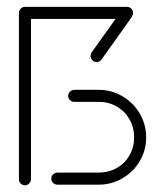

<svg xmlns="http://www.w3.org/2000/svg" viewBox="-20 -539 464 560"><path d="M52.6 1.5Q45.6 1.5 40.4 -3.7Q35.2 -8.9 35.2 -16.3V-500H70.4V-16.3Q70.4 -9.3 65.2 -3.9Q60 1.5 52.6 1.5ZM178.9 -259.3Q178.9 -266.7 184.3 -271.9Q189.6 -277 196.7 -277H267.8Q305.2 -277 337 -258.3Q368.9 -239.6 387.6 -207.8Q406.3 -175.9 406.3 -138.5Q406.3 -100.7 387.6 -69.1Q368.9 -37.4 337 -18.9Q305.2 -0.4 267.8 -0.4H147.4Q140 -0.4 134.8 -5.6Q129.6 -10.7 129.6 -17.8Q129.6 -25.2 135 -30.4Q140.4 -35.6 147.4 -35.6H267.8Q297 -35.6 320.6 -48.9Q344.1 -62.2 357.6 -85.7Q371.1 -109.3 371.1 -138.5Q371.1 -167.8 357.6 -191.3Q344.1 -214.8 320.6 -228.3Q297 -241.9 267.8 -241.9H196.7Q189.3 -241.9 184.1 -247Q178.9 -252.2 178.9 -259.3ZM368.1 -501.1Q368.1 -494.1 363 -488.9Q357.8 -483.7 350.4 -483.7H52.6Q45.6 -483.7 40.4 -488.9Q35.2 -494.1 35.2 -501.1Q35.2 -508.5 40.4 -513.7Q45.6 -518.9 52.6 -518.9H350.4Q357.8 -518.9 363 -513.7Q368.1 -508.5 368.1 -501.1ZM349.3 -516.7Q356.7 -516.7 361.9 -511.5Q367 -506.3 367 -498.9Q367 -493.7 363.7 -488.5L276.3 -365.6Q270.7 -358.1 261.9 -358.1Q254.8 -358.1 249.4 -363.5Q244.1 -368.9 244.1 -375.9Q244.1 -381.1 247.4 -386.3L335.2 -509.3Q337.4 -512.6 341.1 -514.6Q344.8 -516.7 349.3 -516.7Z"/></svg>

Font: 26F Galaxy Sans Light
Style: Regular
Weight: 300
Designer: C₂₉H₂₅N₃O₅
Version: Version 1.100